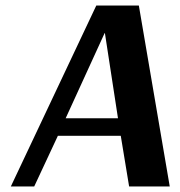

<svg xmlns="http://www.w3.org/2000/svg" viewBox="-20 -670 648 690"><path d="M479 -650 590 0H444L414 -182H188L103 0H19L326 -650ZM356 -551 216 -245H404L357 -551Z"/></svg>

Font: Arsenal
Style: Bold Italic
Weight: 700
Italic angle: -9.10001°
Designer: Andrij Shevchenko
Foundry: Stairsfor
Version: Version 2.001;PS 002.001;hotconv 1.0.88;makeotf.lib2.5.64775